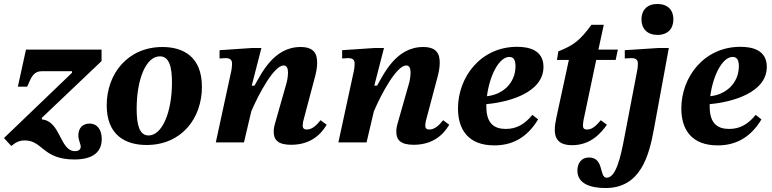

<svg xmlns="http://www.w3.org/2000/svg" viewBox="-47 -718 3892 968"><path d="M328 86C371 86 466 79 466 -17C466 -63 444 -95 404 -95C371 -95 348 -73 348 -36C348 -10 360 7 360 22C360 34 351 44 331 44C254 44 260 -107 164 -116V-124L465 -410V-468H84L43 -281H90C112 -333 124 -359 164 -359H316V-351L-27 -22L10 18C34 -2 52 -10 78 -10C169 -10 167 86 328 86Z M692 13C868 13 971 -121 971 -280C971 -432 877 -481 772 -481C597 -481 491 -346 491 -187C491 -37 585 13 692 13ZM702 -35C655 -35 642 -91 642 -169C642 -319 689 -434 759 -434C807 -434 820 -379 820 -302C820 -151 770 -35 702 -35Z M1421 12C1545 12 1589 -73 1600 -89L1569 -112C1554 -93 1530 -65 1500 -65C1484 -65 1479 -73 1479 -85C1479 -95 1482 -108 1482 -108L1542 -334C1547 -354 1552 -377 1552 -402C1552 -447 1536 -481 1468 -481C1332 -481 1270 -345 1236 -286H1222L1271 -476H1224L1060 -465V-423C1060 -423 1079 -425 1090 -425C1115 -425 1123 -415 1123 -396C1123 -384 1120 -365 1120 -365L1041 0H1183L1220 -157C1259 -248 1335 -388 1383 -388C1400 -388 1405 -372 1405 -351C1405 -327 1398 -301 1398 -301L1338 -90C1336 -83 1333 -70 1333 -54C1333 -14 1353 12 1421 12Z M2039 12C2163 12 2207 -73 2218 -89L2187 -112C2172 -93 2148 -65 2118 -65C2102 -65 2097 -73 2097 -85C2097 -95 2100 -108 2100 -108L2160 -334C2165 -354 2170 -377 2170 -402C2170 -447 2154 -481 2086 -481C1950 -481 1888 -345 1854 -286H1840L1889 -476H1842L1678 -465V-423C1678 -423 1697 -425 1708 -425C1733 -425 1741 -415 1741 -396C1741 -384 1738 -365 1738 -365L1659 0H1801L1838 -157C1877 -248 1953 -388 2001 -388C2018 -388 2023 -372 2023 -351C2023 -327 2016 -301 2016 -301L1956 -90C1954 -83 1951 -70 1951 -54C1951 -14 1971 12 2039 12Z M2445 15C2529 15 2607 -18 2666 -116L2637 -139C2598 -91 2557 -68 2503 -68C2447 -68 2405 -93 2405 -180C2405 -184 2405 -188 2405 -193C2519 -203 2693 -251 2693 -381C2693 -466 2619 -482 2560 -482C2376 -482 2262 -329 2262 -171C2262 -65 2314 15 2445 15ZM2408 -233C2421 -335 2468 -431 2521 -431C2544 -431 2552 -413 2552 -384C2552 -300 2488 -241 2408 -233Z M2837 14C2933 14 2984 -49 3013 -89L2982 -112C2953 -77 2934 -65 2913 -65C2896 -65 2892 -73 2892 -86C2892 -103 2900 -136 2900 -136L2959 -416H3057L3068 -468H2970L2997 -593H2935C2875 -512 2845 -490 2768 -459L2761 -416H2821L2758 -125C2753 -102 2750 -81 2750 -64C2750 -5 2785 14 2837 14Z M3006 230C3182 230 3225 69 3250 -68L3325 -476H3273L3103 -465V-423C3103 -423 3120 -425 3137 -425C3164 -425 3169 -411 3169 -398C3169 -381 3166 -365 3166 -365L3101 -26C3082 76 3058 178 3012 178C2972 178 3001 76 2922 76C2883 76 2864 107 2864 142C2864 206 2926 230 3006 230ZM3267 -542C3320 -542 3348 -573 3348 -621C3348 -667 3320 -698 3267 -698C3216 -698 3187 -667 3187 -620C3187 -573 3217 -542 3267 -542Z M3571 15C3655 15 3733 -18 3792 -116L3763 -139C3724 -91 3683 -68 3629 -68C3573 -68 3531 -93 3531 -180C3531 -184 3531 -188 3531 -193C3645 -203 3819 -251 3819 -381C3819 -466 3745 -482 3686 -482C3502 -482 3388 -329 3388 -171C3388 -65 3440 15 3571 15ZM3534 -233C3547 -335 3594 -431 3647 -431C3670 -431 3678 -413 3678 -384C3678 -300 3614 -241 3534 -233Z"/></svg>

Font: STIX Two Text
Style: Bold Italic
Weight: 700
Italic angle: -12°
Designer: Ross Mills, John Hudson & Paul Hanslow, Tiro Typeworks Ltd; with prior portions MicroPress Inc. and Coen Hoffman, Elsevi
Foundry: Tiro Typeworks Ltd
Version: Version 2.13 b171